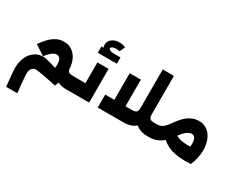

<svg xmlns="http://www.w3.org/2000/svg" viewBox="-158 -1562 3164 2591"><g transform="rotate(30 1424.0 -266.5)"><path d="M776 0Q697 0 639.5 -34Q582 -68 550 -132.5Q518 -197 518 -286V-303L673 -291L683 -268Q685 -243 693.5 -228Q702 -213 722 -207.5Q742 -202 776 -202H811V0ZM64 376Q60 340 56 299Q52 258 48 217.5Q44 177 42 143Q40 109 40 87Q40 25 57 -31.5Q74 -88 107.5 -132Q141 -176 188.5 -201.5Q236 -227 297 -227Q316 -227 351 -219.5Q386 -212 434 -198.5Q482 -185 539.5 -166Q597 -147 662 -122L625 32Q576 21 524.5 10.5Q473 0 427.5 -8.5Q382 -17 348 -22Q314 -27 298 -27Q277 -27 257.5 -17Q238 -7 225 18.5Q212 44 212 88Q212 107 214.5 140Q217 173 221 214.5Q225 256 229.5 297.5Q234 339 238 376ZM625 32 455 -36Q483 -78 497.5 -127Q512 -176 512 -225Q512 -287 492.5 -315.5Q473 -344 440 -344Q418 -344 393.5 -331.5Q369 -319 343 -293.5Q317 -268 288 -230L134 -332Q160 -368 190.5 -405Q221 -442 257.5 -473Q294 -504 338.5 -523.5Q383 -543 437 -543Q497 -543 543 -519Q589 -495 620.5 -453Q652 -411 668.5 -354Q685 -297 685 -229Q685 -162 669 -93.5Q653 -25 625 32ZM811 0V-202Q820 -202 825.5 -174.5Q831 -147 831 -102Q831 -56 825.5 -28Q820 0 811 0Z M966 -525H1140V0H811V-202H966ZM811 0Q802 0 796.5 -28Q791 -56 791 -102Q791 -147 796.5 -174.5Q802 -202 811 -202ZM1099 -669Q1024 -669 977 -698Q930 -727 930 -782Q930 -821 952.5 -849.5Q975 -878 1011.5 -893.5Q1048 -909 1090 -909Q1116 -909 1140.5 -903.5Q1165 -898 1187 -886L1150 -806Q1138 -808 1124 -810Q1110 -812 1098 -812Q1060 -812 1037.5 -800.5Q1015 -789 1015 -775Q1015 -762 1037.5 -750.5Q1060 -739 1099 -739ZM905 -641V-739H1202V-641Z M1416 0V-617H1590V0ZM1274 0V-202H1674V0ZM2069 0V-202Q2078 -202 2083.5 -174.5Q2089 -147 2089 -102Q2089 -56 2083.5 -28Q2078 0 2069 0ZM1633 0Q1624 0 1618.5 -28Q1613 -56 1613 -102Q1613 -147 1618.5 -174.5Q1624 -202 1633 -202ZM1633 0V-202H1683Q1721 -202 1741.5 -209.5Q1762 -217 1769.5 -235Q1777 -253 1777 -286V-884H1951V-286Q1951 -197 1919 -133Q1887 -69 1827 -35Q1767 -1 1683 0ZM2045 0Q1961 0 1901 -34Q1841 -68 1809 -132.5Q1777 -197 1777 -286H1951Q1951 -253 1959 -235Q1967 -217 1987 -209.5Q2007 -202 2045 -202H2069V0Z M2069 0V-202Q2109 -202 2137.5 -213Q2166 -224 2191 -249.5Q2216 -275 2244 -316Q2270 -352 2300 -389Q2330 -426 2367 -457.5Q2404 -489 2449.5 -508Q2495 -527 2553 -527Q2610 -527 2655 -503Q2700 -479 2731.5 -436.5Q2763 -394 2779.5 -336Q2796 -278 2796 -209Q2796 -151 2782 -86.5Q2768 -22 2743 32L2575 -35Q2598 -75 2610 -119.5Q2622 -164 2622 -209Q2622 -271 2603 -299.5Q2584 -328 2550 -328Q2527 -328 2500.5 -313.5Q2474 -299 2445 -270Q2416 -241 2384 -196Q2336 -127 2289.5 -84Q2243 -41 2190.5 -20.5Q2138 0 2069 0ZM2733 -170 2743 32Q2640 38 2564.5 30.5Q2489 23 2432.5 4Q2376 -15 2332 -45Q2288 -75 2250 -115L2363 -234Q2396 -200 2445.5 -184.5Q2495 -169 2566 -167Q2637 -165 2733 -170ZM2069 0Q2060 0 2054.5 -28Q2049 -56 2049 -102Q2049 -147 2054.5 -174.5Q2060 -202 2069 -202Z"/></g></svg>

Font: Alexandria ExtraBold
Style: Regular
Weight: 800
Designer: Mohamed Gaber
Foundry: Kief Type Foundry
Version: Version 5.100